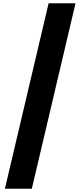

<svg xmlns="http://www.w3.org/2000/svg" viewBox="-20 -970 493 1177"><path d="M278 -950H443L175 187H10Z"/></svg>

Font: Poppins
Style: Bold
Weight: 700
Designer: Ninad Kale (Devanagari), Jonny Pinhorn (Latin)
Version: Version 5.002